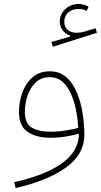

<svg xmlns="http://www.w3.org/2000/svg" viewBox="-20 -681 505 958"><path d="M421.9 -647.9Q410.6 -653.8 398.4 -657.5Q386.2 -661.1 373 -661.1Q333 -661.1 305.7 -635.5Q278.3 -609.9 278.3 -572.8Q278.3 -548.8 292.5 -530Q306.6 -511.2 330.1 -503.4V-498.5L236.3 -471.7L243.7 -447.8L463.9 -517.6L456.5 -540L408.7 -525.4Q383.8 -517.6 363.3 -517.6Q335 -517.6 317.9 -532Q300.8 -546.4 300.8 -572.3Q300.8 -601.1 320.3 -618.7Q339.8 -636.2 371.1 -636.2Q382.3 -636.2 392.8 -633.8Q403.3 -631.3 412.6 -627ZM373.5 -10.3Q372.6 44.9 335.9 90.1Q299.3 135.3 228 169.7Q156.7 204.1 50.8 228L58.1 257.3Q216.3 221.2 308.6 155.5Q400.9 89.8 400.9 -9.8Q400.9 -58.6 392.6 -113.3Q384.3 -168 364.7 -216.3Q345.2 -264.6 311.8 -294.9Q278.3 -325.2 228 -325.2Q176.3 -325.2 142.1 -295.2Q107.9 -265.1 91.3 -218.5Q74.7 -171.9 74.7 -122.6Q74.7 -52.2 117.9 -22.9Q161.1 6.3 231.4 6.3Q272 6.3 306.9 0.5Q341.8 -5.4 371.1 -13.2ZM370.6 -43Q342.3 -35.6 307.1 -29.8Q272 -23.9 231.4 -23.9Q172.4 -23.9 138.2 -44.4Q104 -64.9 104 -122.6Q104 -162.6 117.2 -202.6Q130.4 -242.7 157.7 -269.3Q185.1 -295.9 228 -295.9Q267.6 -295.9 293.9 -271Q320.3 -246.1 336.7 -207Q353 -168 360.8 -124.3Q368.7 -80.6 370.6 -43Z"/></svg>

Font: Estedad-FD VF
Style: Regular
Weight: 100
Designer: Amin Abedi
Version: Version 7.3